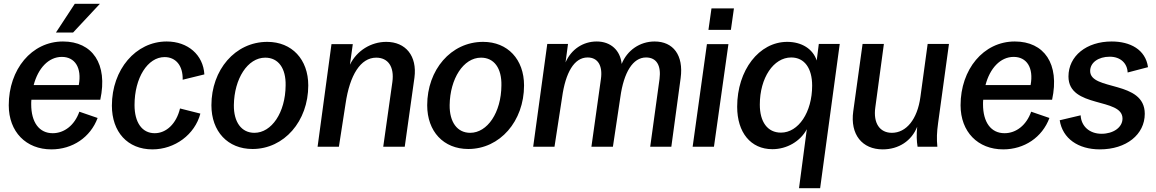

<svg xmlns="http://www.w3.org/2000/svg" viewBox="-20 -771 6077 1009"><path d="M250 14C361 14 455 -49 493 -151L397 -184C372 -113 318 -71 257 -71C186 -71 144 -128 144 -223C144 -231 144 -238 145 -247H507C548 -436 465 -553 311 -553C146 -553 26 -406 26 -218C26 -78 117 14 250 14ZM274 -600H364L505 -751H373ZM157 -324C180 -412 235 -472 305 -472C373 -472 411 -416 394 -324Z M781 14C899 14 1004 -64 1033 -174L926 -201C907 -121 854 -71 793 -71C726 -71 687 -128 687 -219C687 -362 756 -471 845 -471C903 -471 942 -427 940 -352L1054 -380C1048 -483 967 -553 856 -553C693 -553 568 -405 568 -216C568 -78 650 14 781 14Z M1307 12C1473 12 1600 -134 1600 -322C1600 -459 1514 -551 1385 -551C1215 -551 1091 -403 1091 -218C1091 -80 1177 12 1307 12ZM1317 -73C1249 -73 1208 -129 1209 -219C1211 -357 1281 -468 1374 -468C1443 -468 1483 -412 1481 -322C1480 -179 1407 -73 1317 -73Z M1649 0H1761L1796 -226C1818 -377 1875 -468 1957 -468C2019 -468 2053 -421 2042 -340L1994 0H2107L2158 -363C2173 -477 2112 -551 2010 -551C1930 -551 1855 -505 1819 -431L1834 -539H1722Z M2441 12C2607 12 2734 -134 2734 -322C2734 -459 2648 -551 2519 -551C2349 -551 2225 -403 2225 -218C2225 -80 2311 12 2441 12ZM2451 -73C2383 -73 2342 -129 2343 -219C2345 -357 2415 -468 2508 -468C2577 -468 2617 -412 2615 -322C2614 -179 2541 -73 2451 -73Z M2782 0H2894L2934 -260C2952 -389 2997 -469 3068 -469C3121 -469 3148 -427 3138 -356L3088 0H3201L3240 -260C3258 -391 3306 -469 3375 -469C3431 -469 3455 -426 3446 -356L3397 0H3508L3557 -361C3573 -481 3518 -553 3420 -553C3343 -553 3276 -507 3247 -435C3240 -506 3190 -553 3116 -553C3044 -553 2982 -512 2952 -443L2965 -540H2856Z M3620 0H3732L3808 -539H3695ZM3703 -614H3821L3837 -727H3719Z M4179 218H4290L4393 -540H4283L4272 -453C4252 -514 4193 -551 4117 -551C3969 -551 3854 -402 3854 -210C3854 -75 3925 13 4039 13C4115 13 4186 -28 4220 -92ZM4084 -74C4013 -74 3973 -131 3973 -221C3973 -362 4045 -469 4138 -469C4208 -469 4248 -412 4248 -321C4248 -181 4176 -74 4084 -74Z M4619 14C4703 14 4771 -31 4800 -105C4796 -62 4797 -31 4802 0H4906C4902 -41 4903 -75 4910 -125L4967 -540H4855L4817 -262C4801 -143 4742 -73 4667 -73C4604 -73 4568 -123 4580 -207L4625 -540H4513L4464 -186C4447 -64 4511 14 4619 14Z M5252 14C5363 14 5457 -49 5495 -151L5399 -184C5374 -113 5320 -71 5259 -71C5188 -71 5146 -128 5146 -223C5146 -231 5146 -238 5147 -247H5509C5550 -436 5467 -553 5313 -553C5148 -553 5028 -406 5028 -218C5028 -78 5119 14 5252 14ZM5159 -324C5182 -412 5237 -472 5307 -472C5375 -472 5413 -416 5396 -324Z M5760 14C5899 14 5996 -64 5996 -173C5996 -351 5709 -292 5709 -398C5709 -442 5752 -473 5812 -473C5868 -473 5904 -439 5906 -390L6013 -418C6000 -511 5919 -553 5822 -553C5690 -553 5595 -477 5595 -369C5595 -200 5879 -260 5879 -148C5879 -101 5830 -68 5769 -68C5706 -68 5662 -107 5659 -165L5549 -139C5564 -43 5646 14 5760 14Z"/></svg>

Font: Ronzino Medium
Style: Italic
Weight: 500
Italic angle: -7.99998°
Designer: Nunzio Mazzaferro
Foundry: Collletttivo
Version: Version 1.000;Glyphs 3.3 (3337)